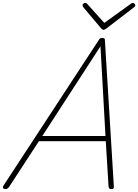

<svg xmlns="http://www.w3.org/2000/svg" viewBox="-63 -1273 941 1307"><path d="M-26 14Q-37 14 -41.5 8Q-46 2 -39 -10L611 -1003Q615 -1009 619.5 -1012Q624 -1015 633 -1015Q643 -1015 647 -1011.5Q651 -1008 651 -1000L712 -5Q713 6 709 10Q705 14 695 14Q685 14 681 10Q677 6 676 -4L657 -312H202L-1 -1Q-7 7 -12.5 10.5Q-18 14 -26 14ZM225 -347H655L621 -958ZM840 -1253Q847 -1253 852.5 -1248Q858 -1243 858 -1238Q858 -1234 856.5 -1231Q855 -1228 850 -1224L660 -1078Q653 -1074 649.5 -1072Q646 -1070 642 -1070Q638 -1070 635 -1072Q632 -1074 627 -1078L504 -1224Q503 -1227 501 -1230.5Q499 -1234 499 -1237Q499 -1245 505 -1249Q511 -1253 518 -1253Q522 -1253 525 -1251.5Q528 -1250 532 -1245L647 -1117L823 -1244Q832 -1250 834.5 -1251.5Q837 -1253 840 -1253Z"/></svg>

Font: Playwrite US Trad Thin
Style: Regular
Weight: 250
Designer: Veronika Burian, José Scaglione
Foundry: TypeTogether
Version: Version 1.003